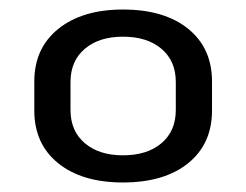

<svg xmlns="http://www.w3.org/2000/svg" viewBox="-20 -737 517 403"><path d="M238 -354Q152 -354 102 -394.5Q52 -435 52 -505V-566Q52 -636 102.5 -676.5Q153 -717 238 -717Q325 -717 375 -676.5Q425 -636 425 -566V-505Q425 -435 375 -394.5Q325 -354 238 -354ZM238 -411Q289 -411 319 -436.5Q349 -462 349 -506V-565Q349 -609 319 -634.5Q289 -660 238 -660Q188 -660 158 -634.5Q128 -609 128 -565V-506Q128 -462 158 -436.5Q188 -411 238 -411Z"/></svg>

Font: Pathway Extreme Medium
Style: Regular
Weight: 500
Designer: Eduardo Rodriguez Tunni
Foundry: Eduardo Rodriguez Tunni
Version: Version 1.001;gftools[0.9.26]